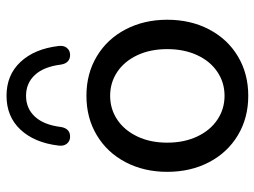

<svg xmlns="http://www.w3.org/2000/svg" viewBox="-118 -668 795 600"><g transform="rotate(-90 280.0 -368.5)"><path d="M42.5 -243.9Q42.5 -316.3 72.6 -373.9Q102.7 -431.5 156.8 -463.9Q210.8 -496.4 280.2 -496.4Q349.5 -496.4 403.6 -463.9Q457.6 -431.5 487.7 -373.9Q517.8 -316.3 517.8 -243.9Q517.8 -170.9 487.7 -113.3Q457.6 -55.6 403.6 -23.2Q349.5 9.3 280.2 9.3Q210.8 9.3 156.8 -23.2Q102.7 -55.6 72.6 -113.3Q42.5 -170.9 42.5 -243.9ZM426 -243.9Q426 -296.9 407 -337.3Q388 -377.8 354.7 -400.1Q321.5 -422.3 280.2 -422.3Q238.8 -422.3 205.6 -400.1Q172.3 -377.8 153 -337.3Q133.7 -296.9 133.7 -243.9Q133.7 -190.9 153 -150.1Q172.3 -109.3 205.6 -87.1Q238.8 -64.8 280.2 -64.8Q321.5 -64.8 354.7 -87.1Q388 -109.3 407 -150.1Q426 -190.9 426 -243.9ZM124.6 -583.8Q133.5 -658.7 174.3 -702.4Q215.1 -746.1 280.2 -746.1Q345.2 -746.1 386 -702.4Q426.8 -658.7 435.7 -583.8Q437.9 -567.9 430.2 -558Q422.6 -548.1 409.3 -547.5Q396.4 -546.9 388.1 -554.2Q379.9 -561.5 377.6 -576.4Q371 -629.7 345.3 -657.4Q319.6 -685.1 280.2 -685.1Q240.7 -685.1 215 -657.4Q189.3 -629.7 182.7 -576.4Q180.4 -561.5 172.2 -554.2Q163.9 -546.9 151 -547.5Q137.8 -548.1 130.1 -558Q122.4 -567.9 124.6 -583.8Z"/></g></svg>

Font: SN Pro Thin
Style: Regular
Weight: 200
Designer: Tobias Whetton
Foundry: Supernotes
Version: Version 1.003;Glyphs 3.3 (3324)